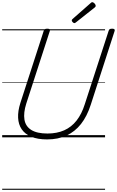

<svg xmlns="http://www.w3.org/2000/svg" viewBox="-20 -1259 1072 1760"><path d="M412 19Q325 19 267 -5.5Q209 -30 179 -74Q149 -118 146 -179.5Q143 -241 167 -316L381 -977Q384 -987 391 -991.5Q398 -996 414 -996Q428 -996 434.5 -991.5Q441 -987 437 -976L221 -310Q194 -225 204 -163Q214 -101 266.5 -68Q319 -35 415 -35Q502 -35 568.5 -64.5Q635 -94 682 -154Q729 -214 757 -303L976 -977Q979 -987 985.5 -991.5Q992 -996 1008 -996Q1037 -996 1031 -976L812 -299Q778 -193 722.5 -122.5Q667 -52 589.5 -16.5Q512 19 412 19ZM662 -1047Q655 -1047 646.5 -1055.5Q638 -1064 638 -1071Q638 -1073 638.5 -1076Q639 -1079 643 -1083L810 -1230Q814 -1234 817.5 -1236.5Q821 -1239 825 -1239Q832 -1239 839.5 -1233.5Q847 -1228 852 -1220.5Q857 -1213 857 -1206Q857 -1202 856 -1199Q855 -1196 849 -1191L676 -1054Q671 -1051 668.5 -1049Q666 -1047 662 -1047ZM0 471H943V481H0ZM0 -20H943V0H0ZM0 -505H943V-500H0ZM0 -991H943V-981H0Z"/></svg>

Font: Playwrite IE Guides
Style: Regular
Weight: 400
Designer: Veronika Burian, José Scaglione
Foundry: TypeTogether
Version: Version 1.003